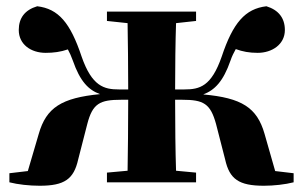

<svg xmlns="http://www.w3.org/2000/svg" viewBox="-20 -583 969 614"><path d="M322 -516 388 -509C389 -453 390 -367 390 -297H360C313 -297 274 -307 241 -402C205 -510 167 -555 99 -563C59 -551 40 -525 40 -487C40 -441 79 -414 126 -414C151 -414 174 -417 197 -425C203 -414 208 -403 213 -389C236 -323 263 -295 300 -282C177 -270 128 -239 104 -155L69 -36L10 -29V0C37 7 74 11 107 11C186 11 216 -10 230 -73L259 -186C276 -252 299 -264 368 -264H390C390 -184 389 -95 388 -37L322 -31V0H607V-31L543 -37C541 -95 540 -184 540 -264H562C631 -264 653 -252 671 -186L700 -73C714 -10 744 11 824 11C855 11 892 7 919 0V-29L860 -36L826 -155C802 -239 753 -270 630 -281C667 -295 694 -323 717 -389C722 -404 728 -415 734 -426C756 -418 777 -414 804 -414C850 -414 891 -441 891 -487C891 -525 871 -551 832 -563C764 -555 725 -510 689 -402C656 -307 619 -297 570 -297H540C540 -367 541 -453 543 -509L607 -516V-546H322Z"/></svg>

Font: Source Han Serif KR Heavy
Style: Regular
Weight: 900
Designer: Ryoko NISHIZUKA 西塚涼子 (kana & ideographs); Frank Grießhammer (Latin, Greek & Cyrillic); Wenlong ZHANG 张文龙 (bopomofo); San
Foundry: Adobe
Version: Version 2.001;hotconv 1.1.0;makeotfexe 2.6.0